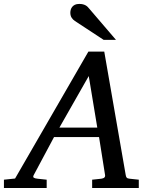

<svg xmlns="http://www.w3.org/2000/svg" viewBox="-73 -947 766 967"><path d="M374 -564 226.1 -304.2H417ZM391.1 0V-42L437 -46.9Q459 -49.8 456.1 -65.9L425.8 -256.8H199.2L97.2 -65.9Q91.8 -56.2 96.9 -52.2Q102.1 -48.3 116.2 -46.9L162.1 -42V0H-53.2V-42L2.9 -47.9L372.1 -687H452.1L560.1 -65.9Q561.5 -56.2 565.4 -52Q569.3 -47.9 580.1 -46.9L626 -42V0ZM449.2 -746.1 304.2 -841.3Q293.9 -848.1 287.6 -858.2Q281.2 -868.2 281.2 -883.3Q281.2 -890.6 283.4 -898.4Q285.6 -906.2 290.8 -912.6Q295.9 -918.9 304.4 -923.1Q313 -927.2 326.2 -927.2Q336.9 -927.2 344.5 -925.3Q352.1 -923.3 357.9 -920.2Q363.8 -917 368.4 -912.4Q373 -907.7 377.4 -902.3L511.2 -746.1Z"/></svg>

Font: Charis SIL APac
Style: Italic
Weight: 400
Italic angle: -11°
Foundry: SIL International
Version: Version 5.000